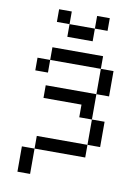

<svg xmlns="http://www.w3.org/2000/svg" viewBox="-90 -748 680 933"><g transform="rotate(10 250.0 -282.0)"><path d="M375 -625V-687.5H312.5V-625H187.5V-562.5H312.5V-625ZM62.5 0Q62.5 0 62.5 125H125Q125 125 125 0ZM125 0H375V-62.5H125ZM375 -62.5H437.5Q437.5 -62.5 437.5 -187.5H375Q375 -187.5 375 -62.5ZM375 -187.5Q375 -187.5 375 -312.5H125V-250H312.5V-187.5ZM375 -312.5H437.5Q437.5 -312.5 437.5 -437.5H375Q375 -437.5 375 -312.5ZM125 -437.5H62.5V-375H125ZM125 -437.5H375V-500H125ZM187.5 -625V-687.5H125V-625Z"/></g></svg>

Font: UnifontExMono
Style: Regular
Weight: 500
Version: Version 15.0.06